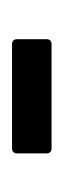

<svg xmlns="http://www.w3.org/2000/svg" viewBox="84 -390 104 311"><g transform="rotate(90 135.5 -234.0)"><path d="M228 -210V-258C228 -263 225 -266 220 -266H51C46 -266 43 -263 43 -258V-210C43 -205 46 -202 51 -202H220C225 -202 228 -205 228 -210Z"/></g></svg>

Font: Shippori Mincho OTF
Style: Regular
Weight: 400
Designer: FONTDASU
Foundry: FONTDASU / Google Inc. / but / Adobe
Version: Version 3.300;hotconv 1.0.109;makeotfexe 2.5.65596